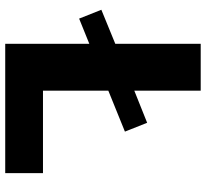

<svg xmlns="http://www.w3.org/2000/svg" viewBox="-46 -724 770 717"><g transform="rotate(90 338.5 -365.0)"><path d="M49 -276 16 -359 143 -411V-730H318V-482L438 -530L471 -447L318 -385V-141H626V0H143V-314Z"/></g></svg>

Font: Mplus 1p ExtraBold
Style: Regular
Weight: 800
Version: Version 1.061